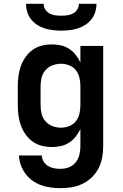

<svg xmlns="http://www.w3.org/2000/svg" viewBox="-20 -760 640 1003"><path d="M296 223Q271 223 245 219.5Q219 216 195 207.5Q171 199 149.5 183.5Q128 168 113 147.5Q98 127 89 102.5Q80 78 79 52H198Q199 69 208 84Q217 99 231.5 107.5Q246 116 262.5 119Q279 122 296 122Q319 122 340 114Q361 106 375 88.5Q389 71 394.5 49Q400 27 400 5V-86Q390 -65 375.5 -46.5Q361 -28 341 -15Q321 -2 298 3Q275 8 251 8Q224 8 198 1.5Q172 -5 150.5 -20.5Q129 -36 113.5 -58Q98 -80 89 -105Q80 -130 76.5 -156.5Q73 -183 73 -210V-310Q73 -337 76.5 -363.5Q80 -390 89 -415Q98 -440 113.5 -462Q129 -484 150.5 -499.5Q172 -515 198 -521.5Q224 -528 251 -528Q275 -528 298 -523Q321 -518 341 -505Q361 -492 375.5 -473.5Q390 -455 400 -434V-520H519V5Q519 35 513.5 64Q508 93 494.5 119.5Q481 146 459.5 166.5Q438 187 411.5 200Q385 213 355.5 218Q326 223 296 223ZM299 -93Q321 -93 342 -101.5Q363 -110 376.5 -127Q390 -144 395 -166Q400 -188 400 -210V-310Q400 -332 395 -354Q390 -376 376.5 -393Q363 -410 342 -418.5Q321 -427 299 -427Q277 -427 255 -419Q233 -411 218 -394Q203 -377 197.5 -355Q192 -333 192 -310V-210Q192 -187 197.5 -165Q203 -143 218 -126Q233 -109 255 -101Q277 -93 299 -93ZM300 -600Q278 -600 256.5 -602.5Q235 -605 214 -611.5Q193 -618 174.5 -630Q156 -642 142.5 -659Q129 -676 122.5 -697Q116 -718 116 -740H208Q208 -724 216.5 -710.5Q225 -697 239 -689.5Q253 -682 268.5 -680Q284 -678 300 -678Q316 -678 331.5 -680Q347 -682 361 -689.5Q375 -697 383.5 -710.5Q392 -724 392 -740H484Q484 -718 477.5 -697Q471 -676 457.5 -659Q444 -642 425.5 -630Q407 -618 386 -611.5Q365 -605 343.5 -602.5Q322 -600 300 -600Z"/></svg>

Font: Iosevka SS04 Extended
Style: Bold
Weight: 700
Width: 7
Monospace: yes
Designer: Belleve Invis
Foundry: Belleve Invis
Version: Version 19.0.0; ttfautohint (v1.8.4)